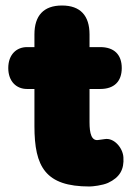

<svg xmlns="http://www.w3.org/2000/svg" viewBox="-20 -665 488 697"><path d="M305 12C316 12 352 8 372 -1C415 -21 431 -50 428 -94C426 -128 394 -166 360 -160L338 -157C312 -152 305 -181 305 -221V-342H344C394 -342 422 -369 422 -418C422 -467 394 -494 344 -494H305V-540C305 -608 272 -645 205 -645C138 -645 105 -608 105 -540V-494H78C40 -494 10 -467 10 -418C10 -369 40 -342 78 -342H105V-207C105 -59 145 12 305 12Z"/></svg>

Font: SN Pro Black
Style: Regular
Weight: 900
Designer: Tobias Whetton
Foundry: Supernotes
Version: Version 1.001;Glyphs 3.2 (3249)